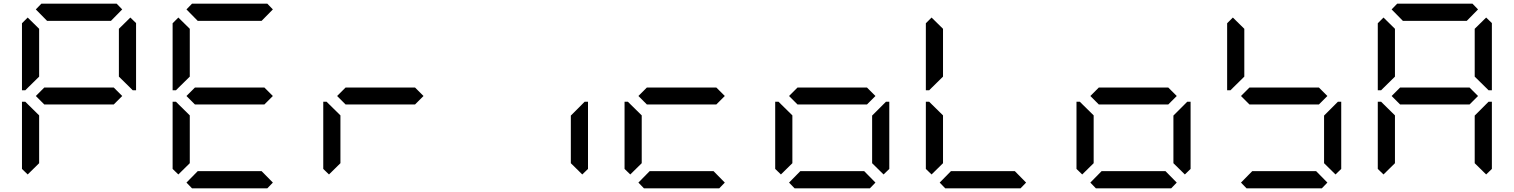

<svg xmlns="http://www.w3.org/2000/svg" viewBox="-20 -1020 8200 1040"><path d="M130 -75 99 -105V-469H117L130 -456L192 -395V-136ZM130 -544 117 -531H99V-894L130 -925L192 -864V-605ZM174 -969 204 -1000H612L642 -969L581 -907H235ZM596 -546 642 -500 596 -454H220L174 -500L220 -546ZM686 -925 717 -895V-531H699L686 -544L624 -605V-864Z M946 -75 915 -105V-469H933L946 -456L1008 -395V-136ZM946 -544 933 -531H915V-894L946 -925L1008 -864V-605ZM990 -969 1020 -1000H1428L1458 -969L1397 -907H1051ZM1412 -546 1458 -500 1412 -454H1036L990 -500L1036 -546ZM1458 -31 1428 0H1020L990 -31L1051 -93H1397Z M1762 -75 1731 -105V-469H1749L1762 -456L1824 -395V-136ZM2228 -546 2274 -500 2228 -454H1852L1806 -500L1852 -546Z M3134 -456 3147 -469H3165V-105L3134 -75L3072 -136V-394Z M3394 -75 3363 -105V-469H3381L3394 -456L3456 -395V-136ZM3860 -546 3906 -500 3860 -454H3484L3438 -500L3484 -546ZM3906 -31 3876 0H3468L3438 -31L3499 -93H3845Z M4210 -75 4179 -105V-469H4197L4210 -456L4272 -395V-136ZM4676 -546 4722 -500 4676 -454H4300L4254 -500L4300 -546ZM4722 -31 4692 0H4284L4254 -31L4315 -93H4661ZM4766 -456 4779 -469H4797V-105L4766 -75L4704 -136V-394Z M5026 -75 4995 -105V-469H5013L5026 -456L5088 -395V-136ZM5026 -544 5013 -531H4995V-894L5026 -925L5088 -864V-605ZM5538 -31 5508 0H5100L5070 -31L5131 -93H5477Z M5842 -75 5811 -105V-469H5829L5842 -456L5904 -395V-136ZM6308 -546 6354 -500 6308 -454H5932L5886 -500L5932 -546ZM6354 -31 6324 0H5916L5886 -31L5947 -93H6293ZM6398 -456 6411 -469H6429V-105L6398 -75L6336 -136V-394Z M6658 -544 6645 -531H6627V-894L6658 -925L6720 -864V-605ZM7124 -546 7170 -500 7124 -454H6748L6702 -500L6748 -546ZM7170 -31 7140 0H6732L6702 -31L6763 -93H7109ZM7214 -456 7227 -469H7245V-105L7214 -75L7152 -136V-394Z M7474 -75 7443 -105V-469H7461L7474 -456L7536 -395V-136ZM7474 -544 7461 -531H7443V-894L7474 -925L7536 -864V-605ZM7518 -969 7548 -1000H7956L7986 -969L7925 -907H7579ZM7940 -546 7986 -500 7940 -454H7564L7518 -500L7564 -546ZM8030 -925 8061 -895V-531H8043L8030 -544L7968 -605V-864ZM8030 -456 8043 -469H8061V-105L8030 -75L7968 -136V-394Z"/></svg>

Font: DSEG7 Classic Mini
Style: Regular
Weight: 400
Designer: Keshikan(Twitter:@keshinomi_88pro)
Version: Version 0.46